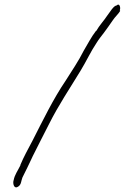

<svg xmlns="http://www.w3.org/2000/svg" viewBox="-20 -709 539 829"><path d="M39 69 38 72C35 87 42 108 58 97C65 93 69 86 71 78L73 70C75 61 78 54 81 49C92 27 103 5 115 -21L121 -34C142 -77 169 -128 191 -172C233 -256 282 -328 328 -404C352 -443 372 -487 397 -524C408 -542 418 -553 429 -568C441 -585 455 -603 466 -620C477 -637 491 -648 499 -662L497 -665C502 -673 497 -699 483 -685H481C467 -679 460 -664 444 -643C429 -620 408 -598 396 -576L394 -575C374 -549 361 -523 342 -491C319 -445 290 -403 263 -360C210 -282 166 -191 120 -101C101 -65 82 -31 68 3V5C57 28 43 46 39 69Z"/></svg>

Font: Scribbler
Style: HLIta
Weight: 100
Designer: Mew Too
Foundry: Cannot Into Space Fonts
Version: Version 1.001